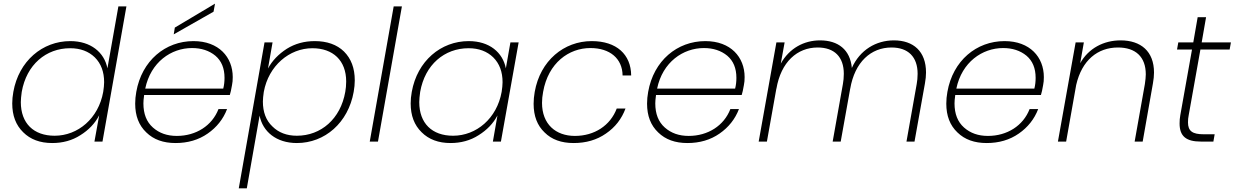

<svg xmlns="http://www.w3.org/2000/svg" viewBox="-20 -775 6758 1051"><path d="M47 -209C47 -142 67 -90 107 -51C146 -12 199 8 266 8C323 8 375 -6 420 -35C465 -63 500 -99 523 -144L497 0H541L672 -740H628L568 -401C551 -489 476 -550 365 -550C212 -550 83 -441 53 -272C49 -250 47 -229 47 -209ZM94 -216C94 -231 96 -250 99 -272C125 -421 232 -511 364 -511C420 -511 465 -494 499 -461C533 -427 550 -382 550 -325C550 -310 548 -292 545 -272C519 -127 407 -32 279 -32C164 -32 94 -100 94 -216Z M781 -50C821 -11 874 8 941 8C1008 8 1067 -9 1117 -44C1166 -78 1202 -123 1223 -178H1176C1141 -87 1053 -31 948 -31C895 -31 852 -46 817 -77C782 -108 765 -152 765 -209C765 -218 766 -234 769 -255H1238C1242 -267 1246 -285 1250 -309C1253 -322 1254 -337 1254 -353C1254 -462 1178 -550 1039 -550C885 -550 756 -443 726 -272C722 -250 720 -229 720 -208C720 -141 740 -89 781 -50ZM775 -290C805 -435 917 -512 1031 -512C1082 -512 1125 -498 1159 -470C1192 -442 1209 -402 1209 -349C1209 -329 1207 -309 1202 -290ZM931 -587 1149 -711 1157 -755 937 -624Z M1287 256H1331L1401 -142C1418 -55 1492 8 1605 8C1758 8 1886 -103 1916 -272C1920 -294 1922 -315 1922 -335C1922 -402 1902 -454 1863 -493C1824 -531 1770 -550 1703 -550C1646 -550 1595 -536 1550 -508C1505 -479 1470 -443 1447 -400L1472 -543H1428ZM1419 -219C1419 -233 1421 -251 1424 -272C1450 -415 1564 -511 1690 -511C1803 -511 1875 -444 1875 -329C1875 -308 1873 -289 1870 -272C1844 -124 1737 -32 1605 -32C1550 -32 1505 -49 1471 -83C1436 -116 1419 -162 1419 -219Z M2135 -740 2004 0H2049L2180 -740Z M2228 -209C2228 -142 2248 -90 2288 -51C2327 -12 2380 8 2446 8C2503 8 2555 -6 2600 -35C2645 -63 2680 -99 2703 -143L2678 0H2722L2819 -543H2774L2749 -401C2732 -488 2659 -550 2546 -550C2393 -550 2264 -441 2234 -272C2230 -250 2228 -229 2228 -209ZM2275 -216C2275 -231 2277 -250 2280 -272C2306 -421 2413 -511 2545 -511C2601 -511 2646 -494 2680 -461C2714 -427 2731 -382 2731 -325C2731 -310 2729 -292 2726 -272C2700 -127 2588 -32 2460 -32C2345 -32 2275 -100 2275 -216Z M2901 -207C2901 -140 2921 -88 2961 -50C3000 -11 3053 8 3120 8C3188 8 3247 -9 3297 -44C3347 -78 3383 -124 3404 -181H3356C3321 -88 3234 -31 3127 -31C3022 -31 2947 -95 2947 -212C2947 -231 2949 -251 2953 -272C2981 -431 3094 -512 3212 -512C3319 -512 3387 -454 3388 -362H3435C3434 -477 3355 -550 3219 -550C3067 -550 2937 -443 2907 -272C2903 -249 2901 -228 2901 -207Z M3583 -50C3623 -11 3676 8 3743 8C3810 8 3869 -9 3919 -44C3968 -78 4004 -123 4025 -178H3978C3943 -87 3855 -31 3750 -31C3697 -31 3654 -46 3619 -77C3584 -108 3567 -152 3567 -209C3567 -218 3568 -234 3571 -255H4040C4044 -267 4048 -285 4052 -309C4055 -322 4056 -337 4056 -353C4056 -462 3980 -550 3841 -550C3687 -550 3558 -443 3528 -272C3524 -250 3522 -229 3522 -208C3522 -141 3542 -89 3583 -50ZM3577 -290C3607 -435 3719 -512 3833 -512C3884 -512 3927 -498 3961 -470C3994 -442 4011 -402 4011 -349C4011 -329 4009 -309 4004 -290Z M4178 0 4230 -291V-289C4255 -436 4344 -515 4456 -515C4547 -515 4599 -464 4599 -371C4599 -350 4597 -332 4594 -315L4538 0H4582L4634 -290V-289C4659 -436 4748 -515 4860 -515C4951 -515 5003 -464 5003 -371C5003 -350 5001 -332 4998 -315L4942 0H4986L5043 -318C5047 -340 5049 -360 5049 -378C5049 -494 4980 -554 4873 -554C4776 -554 4687 -502 4643 -403C4634 -503 4568 -554 4469 -554C4381 -554 4301 -511 4254 -427L4275 -543H4230L4133 0Z M5221 -50C5261 -11 5314 8 5381 8C5448 8 5507 -9 5557 -44C5606 -78 5642 -123 5663 -178H5616C5581 -87 5493 -31 5388 -31C5335 -31 5292 -46 5257 -77C5222 -108 5205 -152 5205 -209C5205 -218 5206 -234 5209 -255H5678C5682 -267 5686 -285 5690 -309C5693 -322 5694 -337 5694 -353C5694 -462 5618 -550 5479 -550C5325 -550 5196 -443 5166 -272C5162 -250 5160 -229 5160 -208C5160 -141 5180 -89 5221 -50ZM5215 -290C5245 -435 5357 -512 5471 -512C5522 -512 5565 -498 5599 -470C5632 -442 5649 -402 5649 -349C5649 -329 5647 -309 5642 -290Z M5816 0 5871 -310C5902 -445 5988 -515 6100 -515C6196 -515 6252 -464 6252 -368C6252 -354 6250 -336 6247 -315L6191 0H6235L6291 -318C6295 -340 6297 -360 6297 -378C6297 -494 6225 -554 6114 -554C6021 -554 5938 -510 5893 -429L5913 -543H5868L5771 0Z M6505 -504 6441 -145C6438 -130 6437 -114 6437 -99C6437 -28 6474 0 6554 0H6622L6629 -40H6569C6508 -40 6483 -57 6483 -105C6483 -118 6484 -132 6487 -145L6551 -504H6711L6718 -543H6558L6582 -681H6536L6512 -543H6430L6423 -504Z"/></svg>

Font: Momo Neue ExtLt
Style: Italic
Weight: 200
Italic angle: -10°
Designer: Ninad Kale (Devanagari), Jonny Pinhorn (Latin)
Foundry: Indian Type Foundry
Version: 4.004